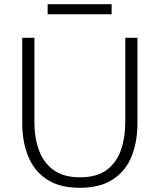

<svg xmlns="http://www.w3.org/2000/svg" viewBox="-20 -887 761 915"><path d="M360 8Q264 8 203.5 -32Q143 -72 114.5 -141.5Q86 -211 86 -301V-707H144V-304Q144 -231 165.5 -171.5Q187 -112 235 -77Q283 -42 361 -42Q442 -42 489 -77.5Q536 -113 556.5 -172.5Q577 -232 577 -304V-707H635V-301Q635 -211 607 -141.5Q579 -72 518 -32Q457 8 360 8ZM207 -819V-867H512V-819Z"/></svg>

Font: Onest ExtraLight
Style: Regular
Weight: 250
Designer: Dmitri Voloshin, Andrey Kudryavtsev
Foundry: Dmitri Voloshin, Andrey Kudryavtsev
Version: Version 1.000;gftools[0.9.33]